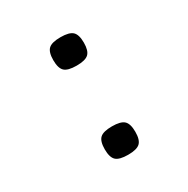

<svg xmlns="http://www.w3.org/2000/svg" viewBox="-149 -766 897 914"><g transform="rotate(-30 300.0 -309.0)"><path d="M300 -476Q252 -476 234 -493Q216 -510 216 -554Q216 -598 234 -615Q252 -632 300 -632Q348 -632 366 -615Q384 -598 384 -554Q384 -510 366 -493Q348 -476 300 -476ZM300 14Q252 14 234 -3Q216 -20 216 -64Q216 -108 234 -125Q252 -142 300 -142Q348 -142 366 -125Q384 -108 384 -64Q384 -20 366 -3Q348 14 300 14Z"/></g></svg>

Font: Victor Mono Thin
Style: Regular
Weight: 100
Monospace: yes
Designer: Rune Bjørnerås
Version: Version 1.561;gftools[0.9.30]